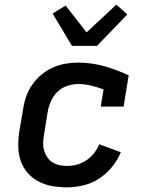

<svg xmlns="http://www.w3.org/2000/svg" viewBox="-20 -797 640 825"><path d="M268 8Q235 8 204 2.5Q173 -3 146 -17Q119 -31 99 -54Q79 -77 69 -106Q59 -135 58.5 -167.5Q58 -200 63 -232L80 -332Q84 -359 93.5 -385Q103 -411 119.5 -434.5Q136 -458 158.5 -476.5Q181 -495 206.5 -506.5Q232 -518 259.5 -523Q287 -528 314 -528Q373 -528 428 -512.5Q483 -497 533 -473L511 -339H413L425 -413Q400 -422 372.5 -429Q345 -436 316 -436Q293 -436 269 -428Q245 -420 227 -402.5Q209 -385 199 -362.5Q189 -340 185 -317L169 -217Q166 -200 165.5 -183Q165 -166 169.5 -150.5Q174 -135 183 -121.5Q192 -108 205.5 -99.5Q219 -91 235 -87.5Q251 -84 268 -84Q289 -84 310 -89.5Q331 -95 350 -107.5Q369 -120 383.5 -138Q398 -156 406 -177L499 -143Q486 -110 461.5 -80Q437 -50 405.5 -29.5Q374 -9 338 -0.5Q302 8 268 8ZM289 -600 206 -739 262 -773 352 -658 480 -777 527 -735 397 -600Z"/></svg>

Font: Iosevka Etoile Semibold
Style: Italic
Weight: 600
Italic angle: -9°
Designer: Belleve Invis
Foundry: Belleve Invis
Version: Version 22.1.2; ttfautohint (v1.8.4)